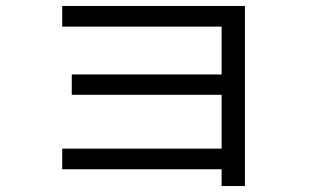

<svg xmlns="http://www.w3.org/2000/svg" viewBox="-20 -585 1040 642"><path d="M721 37V-19H188V-88H721V-268H220V-336H721V-496H188V-565H799V37Z"/></svg>

Font: M PLUS 1 Code
Style: Regular
Weight: 400
Designer: Coji Morishita
Foundry: UNDERFOREST DESIGN
Version: Version 1.005